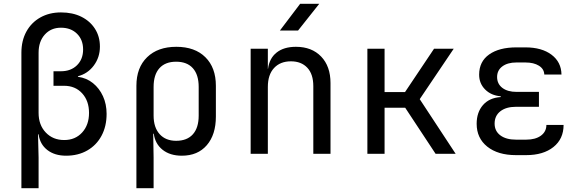

<svg xmlns="http://www.w3.org/2000/svg" viewBox="-20 -805 3040 1005"><path d="M92 180V-529Q92 -592 118 -639.5Q144 -687 191 -713.5Q238 -740 299 -740Q360 -740 405.5 -717.5Q451 -695 477 -654.5Q503 -614 503 -561Q503 -505 471 -462Q439 -419 388 -406V-403Q433 -397 466.5 -370Q500 -343 519 -301.5Q538 -260 538 -209Q538 -144 511.5 -94.5Q485 -45 437 -17.5Q389 10 326 10Q266 10 227.5 -20Q189 -50 182 -102H179L182 20V180ZM316 -72Q374 -72 410 -111.5Q446 -151 446 -214Q446 -277 410 -316.5Q374 -356 315 -356H260V-432H299Q351 -432 383 -463.5Q415 -495 415 -546Q415 -597 383 -628.5Q351 -660 299 -660Q247 -660 214.5 -624Q182 -588 182 -529V-214Q182 -151 219.5 -111.5Q257 -72 316 -72Z M694 180V-356Q694 -451 750 -505.5Q806 -560 903 -560Q1000 -560 1055 -505.5Q1110 -451 1110 -356V-195Q1110 -100 1062.5 -45Q1015 10 932 10Q870 10 831 -21Q792 -52 785 -105H782L784 20V180ZM902 -68Q959 -68 989.5 -102Q1020 -136 1020 -200V-350Q1020 -414 989.5 -448Q959 -482 902 -482Q845 -482 814.5 -448Q784 -414 784 -350V-200Q784 -138 815.5 -103Q847 -68 902 -68Z M1292 0V-550H1382V-445H1383Q1390 -500 1428 -530Q1466 -560 1529 -560Q1612 -560 1661 -509Q1710 -458 1710 -370V0H1620V-354Q1620 -417 1588.5 -450.5Q1557 -484 1503 -484Q1447 -484 1414.5 -449Q1382 -414 1382 -350V0ZM1445 -645 1551 -785H1651L1540 -645Z M1903 0V-550H1993V-323H2100L2252 -550H2355L2177 -286L2365 0H2260L2101 -241H1993V0Z M2734 7H2681Q2586 7 2530.5 -37.5Q2475 -82 2475 -157Q2475 -217 2508 -255Q2541 -293 2601 -297V-301Q2551 -305 2519.5 -336.5Q2488 -368 2488 -414Q2488 -483 2540.5 -520Q2593 -557 2683 -557H2730Q2816 -557 2867 -518.5Q2918 -480 2919 -415H2829Q2828 -444 2801 -461Q2774 -478 2730 -478H2683Q2637 -478 2609.5 -457.5Q2582 -437 2582 -402Q2582 -366 2609.5 -345Q2637 -324 2684 -324H2801V-246H2681Q2629 -246 2599 -222.5Q2569 -199 2569 -158Q2569 -119 2599 -96.5Q2629 -74 2681 -74H2734Q2783 -74 2811.5 -95Q2840 -116 2840 -151H2930Q2930 -78 2877 -35.5Q2824 7 2734 7Z"/></svg>

Font: JetBrainsMono NFM
Style: Regular
Weight: 400
Monospace: yes
Designer: Philipp Nurullin, Konstantin Bulenkov
Foundry: JetBrains
Version: Version 2.304; ttfautohint (v1.8.4.7-5d5b);Nerd Fonts 3.3.0